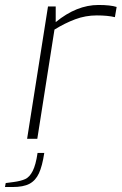

<svg xmlns="http://www.w3.org/2000/svg" viewBox="-32 -558 489 772"><path d="M161 -532H192V-469Q276 -538 364 -538Q412 -538 437 -530L430 -489Q401 -496 357 -496Q312 -496 270.5 -480.5Q229 -465 187 -439L118 0H77ZM-9 178 22 174Q52 170 69.5 162Q87 154 99.5 129.5Q112 105 119 57H146Q138 110 124.5 139Q111 168 86.5 181Q62 194 18 194H-12Z"/></svg>

Font: Exo ExtraLight
Style: Italic
Weight: 275
Italic angle: -9°
Designer: Natanael Gama
Foundry: Natanael Gama
Version: Version 1.500; ttfautohint (v1.6)